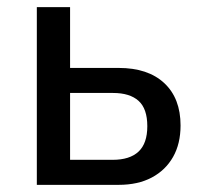

<svg xmlns="http://www.w3.org/2000/svg" viewBox="-20 -517 579 537"><path d="M83 0V-497H176V-327H312Q394 -327 439.5 -284.5Q485 -242 485 -166Q485 -115 464 -78Q443 -41 404.5 -20.5Q366 0 312 0ZM176 -70H295Q343 -70 367.5 -93Q392 -116 392 -164Q392 -213 367.5 -235Q343 -257 296 -257H176Z"/></svg>

Font: Nunito Sans 7pt Condensed Medium
Style: Regular
Weight: 500
Width: 3
Designer: Vernon Adams
Foundry: Vernon Adams
Version: Version 3.101;gftools[0.9.27]